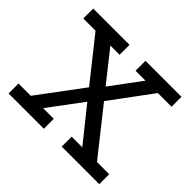

<svg xmlns="http://www.w3.org/2000/svg" viewBox="-139 -766 943 943"><g transform="rotate(45 332.0 -294.5)"><path d="M20 0V-69H105L278 -301L104 -520H19V-589H271V-520H207L333 -361L451 -520H382V-589H632V-520H537L378 -305L565 -69H650V0H389V-69H463L322 -245L191 -69H265V0Z"/></g></svg>

Font: Podkova VF Beta
Style: Regular
Weight: 400
Designer: Ilya Yudin
Foundry: Cyreal (www.cyreal.org)
Version: Version 2.100